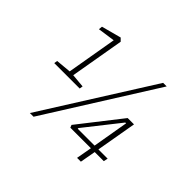

<svg xmlns="http://www.w3.org/2000/svg" viewBox="-142 -821 1030 1030"><g transform="rotate(45 372.5 -306.5)"><path d="M286 -292 283 -273H90L93 -292L180 -300L229 -585L131 -571L133 -592L245 -622L261 -606L208 -299ZM650 -89H581L565 0H536L552 -89H396L390 -104L577 -343H625L585 -113H655ZM556 -113 591 -317H585L428 -118V-113ZM578 -611H605L215 9H187Z"/></g></svg>

Font: Grenze Thin
Style: Italic
Weight: 250
Italic angle: -10°
Designer: Renata Polastri
Foundry: Omnibus-Type
Version: Version 1.002; ttfautohint (v1.8)